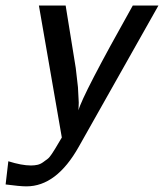

<svg xmlns="http://www.w3.org/2000/svg" viewBox="-23 -492 587 687"><path d="M-2.9 168 6.8 85Q54.7 100.1 87.9 100.1Q100.1 100.1 111.1 97.7Q122.1 95.2 131.6 88.1Q141.1 81.1 147.5 76.4Q153.8 71.8 162.4 58.8Q170.9 45.9 173.8 41Q176.8 36.1 186.3 20Q195.8 3.9 198.2 0L116.2 -472.2H211.9L248 -249L255.9 -180.2L258.8 -125L257.8 -97.2Q272 -151.4 452.1 -472.2H543.9L258.8 33.2Q179.2 174.8 71.8 174.8Q71.3 174.8 70.8 174.8Q48.8 174.8 -2.9 168Z"/></svg>

Font: CMU Bright
Style: SemiBoldOblique
Weight: 600
Italic angle: -12°
Version: Version 0.7.0